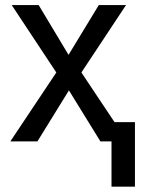

<svg xmlns="http://www.w3.org/2000/svg" viewBox="-20 -548 561 744"><path d="M245.6 -335.4 362.8 -528.3H468.3L295.4 -267.1L473.6 0H369.1L247.1 -197.8L125 0H20L198.2 -267.1L25.4 -528.3H129.9ZM502.9 175.3H412.1V-74.7H502.9Z"/></svg>

Font: SteelSelectRoboto
Style: Roboto-Regular
Weight: 400
Designer: Google
Version: Version 2.137; 2017